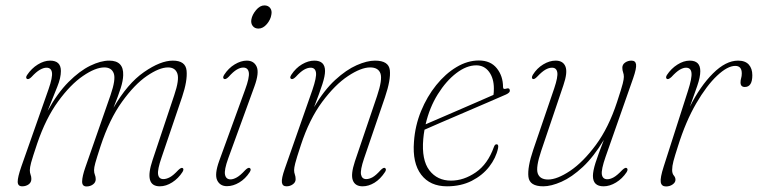

<svg xmlns="http://www.w3.org/2000/svg" viewBox="-20 -664 2732 692"><path d="M287.5 -60.5 378.5 -321.5Q398 -378 390 -399.5Q382 -421 356 -421Q324 -421 279 -390.2Q234 -359.5 189.5 -298.5Q145 -237.5 114 -146.5Q97 -96 92.2 -78Q87.5 -60 87.5 -50.5Q87.5 -41.5 90.2 -34.5Q93 -27.5 93 -19Q93 -6.5 83.2 0.5Q73.5 7.5 60 7.5Q44 7.5 43.8 -8.8Q43.5 -25 57 -64L155 -342.5Q170 -385.5 167.2 -402.8Q164.5 -420 147.5 -420Q137 -420 123.8 -412.5Q110.5 -405 93.5 -386.5Q83.5 -376.5 77.5 -379.5Q71 -383.5 77.5 -393.5Q93.5 -417.5 116.2 -431.5Q139 -445.5 160.5 -445.5Q199.5 -445.5 199.5 -408Q199.5 -383.5 186.5 -351.5Q173.5 -319.5 151.5 -264Q187 -328.5 227 -368.5Q267 -408.5 305 -427Q343 -445.5 373.5 -445.5Q426 -445.5 424 -393Q423.5 -373 415 -346.2Q406.5 -319.5 389 -275.5Q439.5 -363 499 -404.2Q558.5 -445.5 603 -445.5Q649 -445.5 652.5 -409.2Q656 -373 636.5 -315L562.5 -97Q547 -52.5 549.8 -35.5Q552.5 -18.5 569 -18.5Q579.5 -18.5 592.2 -25.2Q605 -32 622.5 -51Q633 -61 638 -58.5Q644 -55 638 -44.5Q623 -21 600.8 -6.8Q578.5 7.5 556 7.5Q498 7.5 530 -87.5L608 -321Q627 -377 619.2 -399Q611.5 -421 585.5 -421Q554.5 -421 509.8 -390.5Q465 -360 419.8 -297.2Q374.5 -234.5 342.5 -137.5Q328 -93 323.5 -76.5Q319 -60 319 -51Q319 -41 322 -34Q325 -27 325 -18Q325 -6.5 315 0.8Q305 8 292 8Q275.5 8 276 -10.5Q276.5 -29 287.5 -60.5Z M911.5 -561Q898 -561 890.8 -570.5Q883.5 -580 886 -594Q889 -611 903 -627.8Q917 -644.5 933 -644.5Q946.5 -644.5 953.8 -635Q961 -625.5 958 -611Q955.5 -593.5 941.8 -577.2Q928 -561 911.5 -561ZM802.5 -93Q787.5 -51.5 791 -34.5Q794.5 -17.5 811 -17.5Q821 -17.5 833.8 -24.8Q846.5 -32 863.5 -50.5Q874.5 -61.5 880 -58.5Q887 -54.5 880 -43.5Q864.5 -19.5 842.2 -6.2Q820 7 798 7Q773 7 762.8 -14.2Q752.5 -35.5 770 -84L863.5 -341Q879.5 -384.5 876.8 -402.5Q874 -420.5 856.5 -420.5Q846 -420.5 833.2 -413Q820.5 -405.5 804 -387Q793.5 -376.5 787.5 -379.5Q781 -383.5 788 -394.5Q803.5 -418.5 826 -432Q848.5 -445.5 869.5 -445.5Q895 -445.5 905 -423.8Q915 -402 897 -352.5Z M1029.5 -379.5Q1022.5 -383 1030 -394.5Q1046 -419 1068.5 -432.2Q1091 -445.5 1113 -445.5Q1151.5 -445.5 1151.5 -408Q1151.5 -390.5 1142.2 -361.5Q1133 -332.5 1112 -278Q1148 -339 1188 -375.8Q1228 -412.5 1265.5 -429Q1303 -445.5 1331.5 -445.5Q1381 -445.5 1385 -411.2Q1389 -377 1367.5 -313.5L1292 -92.5Q1278 -51 1281.2 -34.8Q1284.5 -18.5 1300 -18.5Q1310.5 -18.5 1322.8 -25.2Q1335 -32 1352 -51Q1362.5 -61.5 1367.5 -58.5Q1374 -54.5 1368 -44.5Q1351 -18.5 1329.8 -5.5Q1308.5 7.5 1287 7.5Q1260 7.5 1251.8 -13.8Q1243.5 -35 1259 -82L1339 -318Q1359 -377.5 1351.2 -399.2Q1343.5 -421 1314 -421Q1281.5 -421 1234.5 -390Q1187.5 -359 1141.2 -296.8Q1095 -234.5 1064.5 -141.5Q1048 -91.5 1044 -75.2Q1040 -59 1040 -51Q1040 -42 1042.8 -34.8Q1045.5 -27.5 1045.5 -18Q1045.5 -7 1035.5 0.2Q1025.5 7.5 1012.5 7.5Q998 7.5 996 -6.5Q994 -20.5 1006.5 -56L1106 -340Q1121.5 -385.5 1118.8 -402.8Q1116 -420 1099.5 -420Q1088.5 -420 1075.8 -412.8Q1063 -405.5 1046.5 -387.5Q1035.5 -376.5 1029.5 -379.5Z M1775 -129.5Q1767.5 -94.5 1743.2 -63.2Q1719 -32 1680.2 -12.2Q1641.5 7.5 1591 7.5Q1530 7.5 1498 -34.5Q1466 -76.5 1472 -153Q1476 -211 1497.5 -263.5Q1519 -316 1552.2 -357.2Q1585.5 -398.5 1625.2 -422.2Q1665 -446 1706 -446Q1748 -446 1770.5 -418Q1793 -390 1793 -350.5Q1793 -340.5 1804.5 -344.5Q1816.5 -348.5 1817.5 -338.5Q1819 -330.5 1804 -323.5Q1780 -313 1738.8 -295.2Q1697.5 -277.5 1651.8 -257.8Q1606 -238 1567.2 -221.5Q1528.5 -205 1510 -196.5Q1507 -180 1505.5 -163Q1499 -87.5 1527.5 -50.2Q1556 -13 1605.5 -13Q1651.5 -13 1694.8 -42.8Q1738 -72.5 1760 -134Q1763.5 -144 1769.5 -144Q1778 -144 1775 -129.5ZM1696.5 -428.5Q1661.5 -428.5 1624.8 -400.5Q1588 -372.5 1558 -324.5Q1528 -276.5 1514 -216Q1532.5 -224 1563.2 -237.2Q1594 -250.5 1629.8 -266Q1665.5 -281.5 1699.5 -296.2Q1733.5 -311 1758.5 -322Q1760 -330 1760 -345Q1760 -381.5 1742.8 -405Q1725.5 -428.5 1696.5 -428.5Z M2238.5 -58.5Q2245 -54.5 2238.5 -43.5Q2223 -20 2200.2 -6.2Q2177.5 7.5 2155.5 7.5Q2117 7.5 2117 -30Q2117 -47.5 2126.2 -76.8Q2135.5 -106 2156.5 -160Q2120 -99 2080.5 -62.2Q2041 -25.5 2003.8 -9Q1966.5 7.5 1938 7.5Q1888.5 7.5 1884.5 -26.8Q1880.5 -61 1902 -124.5L1977.5 -345.5Q1991.5 -387 1988.5 -403.5Q1985.5 -420 1969.5 -420Q1958.5 -420 1946 -413Q1933.5 -406 1916.5 -388Q1905.5 -376.5 1900 -379.5Q1894 -383 1900.5 -394.5Q1915 -418 1937.8 -431.8Q1960.5 -445.5 1982.5 -445.5Q2009.5 -445.5 2018 -424.2Q2026.5 -403 2010.5 -356.5L1930.5 -120Q1910.5 -60.5 1918.2 -38.8Q1926 -17 1955.5 -17Q1988 -17 2034.8 -48.2Q2081.5 -79.5 2127.5 -141.5Q2173.5 -203.5 2204 -296.5Q2220.5 -346.5 2224.5 -362.8Q2228.5 -379 2228.5 -387Q2228.5 -396 2225.8 -403.2Q2223 -410.5 2223 -420Q2223 -431.5 2233 -438.5Q2243 -445.5 2256 -445.5Q2270.5 -445.5 2272.5 -431.8Q2274.5 -418 2262 -382L2162.5 -98.5Q2146.5 -52.5 2149.2 -35.2Q2152 -18 2169 -18Q2179.5 -18 2192 -25Q2204.5 -32 2222.5 -51Q2233.5 -61.5 2238.5 -58.5Z M2384 -379.5Q2377.5 -383 2383.5 -393.5Q2399 -417 2421.5 -431.2Q2444 -445.5 2466 -445.5Q2504 -445.5 2504 -407.5Q2504 -386 2492.8 -353.8Q2481.5 -321.5 2466.5 -279.5Q2503.5 -353.5 2549.8 -399.5Q2596 -445.5 2640 -445.5Q2666 -445.5 2678.8 -431.2Q2691.5 -417 2691.5 -393Q2691.5 -350.5 2664.5 -350.5Q2649 -350.5 2649 -367Q2649 -375 2651.2 -382.2Q2653.5 -389.5 2653.5 -399.5Q2653.5 -426.5 2630 -426.5Q2602 -426.5 2564.5 -391.2Q2527 -356 2489.2 -291.2Q2451.5 -226.5 2423.5 -137Q2412 -101.5 2407.2 -83.2Q2402.5 -65 2402.5 -51.5Q2402.5 -38.5 2408.5 -31.5Q2414.5 -24.5 2414.5 -16Q2414.5 -6.5 2404.2 0.8Q2394 8 2380.5 8Q2364 8 2361.5 -7.5Q2359 -23 2372 -63.5L2459.5 -336.5Q2474.5 -383 2472.2 -401.5Q2470 -420 2452.5 -420Q2442.5 -420 2430 -412.8Q2417.5 -405.5 2400 -386.5Q2389 -376.5 2384 -379.5Z"/></svg>

Font: Fraunces 72pt Soft Thin
Style: Italic
Weight: 100
Italic angle: -16°
Version: Version 1.000;[0bf87f6ff]